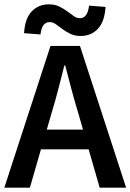

<svg xmlns="http://www.w3.org/2000/svg" viewBox="-22 -866 602 886"><path d="M217 -348 194 -268H361L338 -348Q322 -400 307.5 -455Q293 -510 279 -564H275Q261 -509 247 -454.5Q233 -400 217 -348ZM-2 0 211 -654H347L560 0H438L387 -177H167L116 0ZM350 -700Q323 -700 302.5 -710Q282 -720 266 -732Q250 -744 236 -754Q222 -764 207 -764Q190 -764 179 -750.5Q168 -737 165 -707L89 -713Q93 -780 124 -813Q155 -846 204 -846Q231 -846 251.5 -836Q272 -826 288 -814Q304 -802 318 -792Q332 -782 347 -782Q382 -782 389 -840L465 -834Q461 -767 430 -733.5Q399 -700 350 -700Z"/></svg>

Font: TT Toshiba Sans Medium
Style: Regular
Weight: 500
Designer: Paul D. Hunt
Foundry: Toshiba Corporation
Version: Version 2.020;PS 2.000;hotconv 1.0.86;makeotf.lib2.5.63406